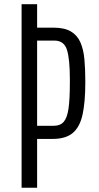

<svg xmlns="http://www.w3.org/2000/svg" viewBox="-20 -879 462 899"><path d="M81.1 0V-859.4H153.8V-749.5H230.5Q282.2 -749.5 312.3 -731.4Q342.3 -713.4 356.7 -680.2Q371.1 -647 375.2 -601.6Q379.4 -556.2 379.4 -501.5V-491.7Q379.4 -402.3 366.9 -344Q354.5 -285.6 321.5 -257.1Q288.6 -228.5 226.1 -228.5H153.8V0ZM153.8 -290H231.4Q261.7 -290 278.1 -308.3Q294.4 -326.7 300.8 -370.6Q307.1 -414.6 307.1 -491.2V-508.8Q307.1 -602.5 293.5 -645.8Q279.8 -689 234.4 -689H153.8Z"/></svg>

Font: Antonio Thin
Style: Regular
Weight: 250
Designer: Vernon Adams
Foundry: Vernon Adams
Version: Version 1.002